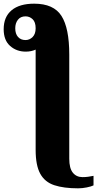

<svg xmlns="http://www.w3.org/2000/svg" viewBox="-106 -785 529 1045"><path d="M319 240Q241 240 189.5 223Q138 206 113 160.5Q88 115 88 31V-515Q64 -504 34 -504Q-16 -504 -51 -535Q-86 -566 -86 -626Q-86 -693 -43 -729Q0 -765 80 -765Q186 -765 228.5 -698.5Q271 -632 271 -488V79Q271 131 290.5 155Q310 179 343 179Q360 179 374 177Q388 175 403 172V224Q391 230 366.5 235Q342 240 319 240ZM33 -567Q55 -567 71.5 -583.5Q88 -600 88 -631Q88 -665 71.5 -680.5Q55 -696 33 -696Q6 -696 -8.5 -677.5Q-23 -659 -23 -631Q-23 -601 -8 -584Q7 -567 33 -567Z"/></svg>

Font: Noto Serif SemiCondensed Black
Style: Regular
Weight: 900
Width: 4
Designer: Monotype Design Team
Foundry: Monotype Imaging Inc.
Version: Version 2.014; ttfautohint (v1.8.4.7-5d5b)